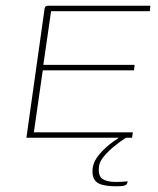

<svg xmlns="http://www.w3.org/2000/svg" viewBox="-20 -480 551 669"><path d="M72 0 134 -440Q135 -447 135.5 -451Q136 -455 139 -457.5Q142 -460 147 -460H504L502 -441H158L131 -254H449L447 -235H129L98 -19H443L440 0ZM385 169Q356 169 336.5 164Q317 159 308.5 145Q300 131 303 105Q307 79 328.5 55Q350 31 374.5 13.5Q399 -4 412 -11H439Q431 -8 413.5 3.5Q396 15 376.5 31Q357 47 342 65Q327 83 325 99Q321 133 337 143.5Q353 154 384 154Q393 154 401.5 153.5Q410 153 416.5 152.5Q423 152 425 152Q424 158 421 162Q418 166 410 167.5Q402 169 385 169Z"/></svg>

Font: Genos Thin
Style: Italic
Weight: 100
Italic angle: -8°
Designer: Robert E. Leuschke
Foundry: Robert E. Leuschke
Version: Version 1.010